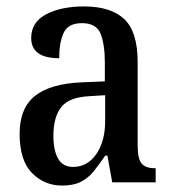

<svg xmlns="http://www.w3.org/2000/svg" viewBox="-20 -567 537 597"><path d="M173 10Q118 10 79.5 -29Q41 -68 41 -151Q41 -231 89 -269Q137 -307 235 -311L306 -314V-373Q306 -428 293 -461.5Q280 -495 235 -495Q192 -495 178 -465Q164 -435 164 -386Q77 -386 77 -449Q77 -498 123.5 -522.5Q170 -547 241 -547Q324 -547 366 -508Q408 -469 408 -374V-115Q408 -74 420 -59Q432 -44 461 -44H464V0H329L314 -83H307Q288 -55 271 -34Q254 -13 231 -1.5Q208 10 173 10ZM207 -48Q252 -48 279.5 -88Q307 -128 307 -191V-271L259 -268Q195 -265 170.5 -234Q146 -203 146 -145Q146 -100 160.5 -74Q175 -48 207 -48Z"/></svg>

Font: Noto Serif Tamil Condensed Medium
Style: Regular
Weight: 500
Width: 3
Designer: Indian Type Foundry, Tom Grace, and the Monotype Design Team
Foundry: Monotype Imaging Inc.
Version: Version 2.004; ttfautohint (v1.8.4.7-5d5b)